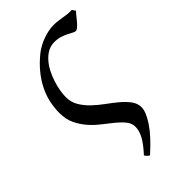

<svg xmlns="http://www.w3.org/2000/svg" viewBox="-214 -525 827 827"><g transform="rotate(-45 199.5 -111.5)"><path d="M398.9 -433.6Q390.6 -424.3 382.1 -413.3Q373.5 -402.3 365.2 -392.8Q356.9 -383.3 349.4 -377Q341.8 -370.6 335.9 -370.6Q330.1 -370.6 321.3 -375.7Q312.5 -380.9 300.5 -386.7Q288.6 -392.6 272.9 -397.7Q257.3 -402.8 236.8 -402.8Q214.4 -402.8 196 -392.6Q177.7 -382.3 162.8 -365.2Q147.9 -348.1 137 -326.7Q126 -305.2 118.7 -282.5Q111.3 -259.8 107.7 -238.3Q104 -216.8 104 -200.2Q104 -168.9 118.9 -144Q133.8 -119.1 156 -98.1Q178.2 -77.1 204.1 -58.3Q230 -39.6 252.2 -21Q274.4 -2.4 289.3 17.8Q304.2 38.1 304.2 62Q304.2 89.4 274.9 133.8Q245.6 178.2 183.1 233.9Q176.3 230 172.1 225.6Q168 221.2 164.1 215.8Q180.7 197.8 192.6 182.1Q204.6 166.5 211.9 152.8Q219.2 139.2 222.7 126.5Q226.1 113.8 226.1 101.1Q226.1 81.1 211.9 63.5Q197.8 45.9 176.8 28.6Q155.8 11.2 131.1 -7.6Q106.4 -26.4 85.4 -50Q64.5 -73.7 50.3 -103Q36.1 -132.3 36.1 -170.9Q36.1 -201.7 42.7 -232.9Q49.3 -264.2 64.2 -294.7Q79.1 -325.2 102.8 -354.5Q126.5 -383.8 160.2 -411.1Q173.8 -421.9 189.7 -430.4Q205.6 -439 222.2 -444.8Q238.8 -450.7 255.4 -453.9Q272 -457 287.1 -457Q300.3 -457 312.7 -455.3Q325.2 -453.6 337.4 -451.7Q349.6 -449.7 361.8 -448.2Q374 -446.8 387.2 -447.8Q391.6 -443.4 393.3 -439.2Q395 -435.1 398.9 -433.6Z"/></g></svg>

Font: GentiumAlt
Style: Italic
Weight: 400
Italic angle: -7°
Designer: J. Victor Gaultney
Version: Version 1.02; 2005; OFL release